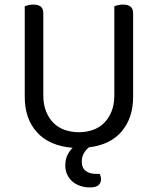

<svg xmlns="http://www.w3.org/2000/svg" viewBox="-20 -633 689 838"><path d="M561 -210Q561 -119 511.5 -60Q462 -1 368 10Q354 22 345.5 37Q337 52 337 73Q337 100 354 113Q371 126 400 126H415Q421 138 421 149Q421 165 410 175Q399 185 372 185Q350 185 330.5 178.5Q311 172 296.5 159.5Q282 147 273.5 129.5Q265 112 265 89Q265 63 274 44.5Q283 26 297 12Q196 4 142 -55Q88 -114 88 -210V-606Q93 -608 103.5 -610.5Q114 -613 126 -613Q169 -613 169 -576V-217Q169 -177 181 -147Q193 -117 213.5 -96.5Q234 -76 262.5 -66Q291 -56 324 -56Q357 -56 385.5 -66Q414 -76 434.5 -96.5Q455 -117 467 -147Q479 -177 479 -217V-606Q484 -608 494.5 -610.5Q505 -613 517 -613Q561 -613 561 -576V-210Z"/></svg>

Font: Baloo Bhai 2
Style: Regular
Weight: 400
Designer: Supriya Tembe, Noopur Datye and Ek Type
Foundry: Ek Type
Version: Version 1.640;PS 1.000;hotconv 16.6.51;makeotf.lib2.5.65220;